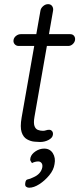

<svg xmlns="http://www.w3.org/2000/svg" viewBox="-20 -670 379 906"><path d="M78.1 -508.8H311.5Q323.2 -508.8 329.6 -500.5Q335.9 -492.2 334 -480.5Q332 -469.7 322.8 -461.4Q313.5 -453.1 301.8 -453.1H68.4Q56.6 -453.1 49.3 -461.4Q42 -469.7 43.9 -481.4Q45.9 -493.2 56.2 -501Q66.4 -508.8 78.1 -508.8ZM207 -650.4Q219.7 -650.4 226.1 -641.1Q232.4 -631.8 230.5 -620.1L142.6 -118.2Q137.7 -89.8 142.6 -75.7Q147.5 -61.5 158.7 -57.1Q169.9 -52.7 182.6 -52.7Q190.4 -52.7 197.3 -55.2Q204.1 -57.6 211.9 -57.6Q220.7 -57.6 226.1 -50.8Q231.4 -43.9 229.5 -33.2Q227.5 -19.5 209.5 -9.8Q191.4 0 168.9 0Q160.2 0 142.6 -1.5Q125 -2.9 107.4 -12.7Q89.8 -22.5 82 -46.4Q74.2 -70.3 82 -115.2L170.9 -620.1Q172.9 -631.8 183.6 -641.1Q194.3 -650.4 207 -650.4ZM237.3 104.5Q233.4 131.8 212.4 157.2Q191.4 182.6 165.5 199.2Q139.6 215.8 117.2 215.8Q109.4 215.8 103 210.9Q96.7 206.1 99.6 191.4Q101.6 177.7 111.3 176.3Q121.1 174.8 136.7 167Q155.3 159.2 166 147Q176.8 134.8 179.7 119.1Q181.6 106.4 175.8 99.1Q169.9 91.8 160.2 91.8Q153.3 91.8 145.5 93.8Q137.7 95.7 130.9 99.6Q127 94.7 124 88.9Q121.1 83 124 73.2Q128.9 56.6 147.9 43.9Q167 31.2 188.5 31.2Q215.8 31.2 229.5 53.2Q243.2 75.2 237.3 104.5Z"/></svg>

Font: Quicksand
Style: Italic
Weight: 400
Designer: Andrew Paglinawan
Foundry: Andrew Paglinawan
Version: Version 3.006